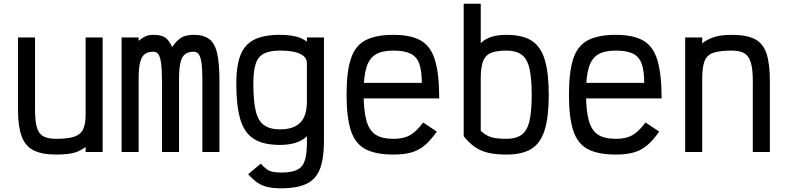

<svg xmlns="http://www.w3.org/2000/svg" viewBox="-20 -820 4240 1036"><path d="M283 14Q206 14 161 -9Q116 -32 96.5 -85.5Q77 -139 77 -229V-618H169V-229Q169 -167 179 -132.5Q189 -98 214 -84.5Q239 -71 283 -71Q346 -71 380.5 -82.5Q415 -94 428.5 -122.5Q442 -151 442 -202V-618H534V0H442V-27Q424 -13 402 -3.5Q380 6 350.5 10Q321 14 283 14Z M636 0V-618H728V-600Q751 -618 767.5 -625Q784 -632 808 -632Q849 -632 870.5 -618Q892 -604 909 -566Q935 -604 960 -618Q985 -632 1026 -632Q1078 -632 1108.5 -609.5Q1139 -587 1151.5 -533Q1164 -479 1164 -387V0H1072V-387Q1072 -445 1067.5 -478.5Q1063 -512 1053 -526.5Q1043 -541 1026 -541Q996 -541 978.5 -527.5Q961 -514 953.5 -481.5Q946 -449 946 -393V0H854V-381Q854 -441 849.5 -476Q845 -511 835.5 -526Q826 -541 808 -541Q778 -541 760.5 -527.5Q743 -514 735.5 -481.5Q728 -449 728 -393V0Z M1498 196Q1454 196 1423.5 189Q1393 182 1369 165.5Q1345 149 1319 120L1387 63Q1404 82 1418.5 92.5Q1433 103 1451 107Q1469 111 1498 111Q1552 111 1582 97Q1612 83 1624 48Q1636 13 1636 -49V-85Q1612 -61 1575 -49.5Q1538 -38 1491 -38Q1402 -38 1350.5 -70Q1299 -102 1277 -175Q1255 -248 1255 -370Q1255 -465 1277.5 -522.5Q1300 -580 1351.5 -606Q1403 -632 1491 -632Q1538 -632 1574.5 -623.5Q1611 -615 1636 -595V-618H1728V-58Q1728 35 1706.5 91Q1685 147 1634.5 171.5Q1584 196 1498 196ZM1491 -122Q1564 -122 1600 -158Q1636 -194 1636 -273V-479Q1636 -502 1619 -517Q1602 -532 1570 -539.5Q1538 -547 1491 -547Q1436 -547 1404.5 -531Q1373 -515 1360 -476.5Q1347 -438 1347 -370Q1347 -275 1360 -221Q1373 -167 1405 -144.5Q1437 -122 1491 -122Z M2103 14Q2007 14 1951.5 -15.5Q1896 -45 1873 -116Q1850 -187 1850 -309Q1850 -432 1873 -502.5Q1896 -573 1951.5 -602.5Q2007 -632 2103 -632Q2197 -632 2251 -601Q2305 -570 2327.5 -494.5Q2350 -419 2350 -289H1879V-373H2256Q2256 -439 2242 -477Q2228 -515 2194.5 -531Q2161 -547 2103 -547Q2041 -547 2006.5 -526Q1972 -505 1957 -455.5Q1942 -406 1942 -318Q1942 -224 1957 -170Q1972 -116 2006.5 -93.5Q2041 -71 2103 -71Q2138 -71 2165 -79Q2192 -87 2215 -106.5Q2238 -126 2263 -159L2337 -110Q2304 -63 2272 -36Q2240 -9 2200 2.5Q2160 14 2103 14Z M2712 14Q2656 14 2615 4.5Q2574 -5 2543 -26.5Q2512 -48 2482 -85V-800H2574V-587Q2598 -611 2632.5 -621.5Q2667 -632 2712 -632Q2799 -632 2848.5 -600.5Q2898 -569 2919.5 -497.5Q2941 -426 2941 -308Q2941 -191 2919.5 -120Q2898 -49 2848.5 -17.5Q2799 14 2712 14ZM2712 -71Q2764 -71 2794 -92.5Q2824 -114 2836.5 -165.5Q2849 -217 2849 -308Q2849 -400 2836.5 -452Q2824 -504 2794 -525.5Q2764 -547 2712 -547Q2658 -547 2628 -534Q2598 -521 2586 -488.5Q2574 -456 2574 -395V-114Q2601 -89 2630 -80Q2659 -71 2712 -71Z M3303 14Q3207 14 3151.5 -15.5Q3096 -45 3073 -116Q3050 -187 3050 -309Q3050 -432 3073 -502.5Q3096 -573 3151.5 -602.5Q3207 -632 3303 -632Q3397 -632 3451 -601Q3505 -570 3527.5 -494.5Q3550 -419 3550 -289H3079V-373H3456Q3456 -439 3442 -477Q3428 -515 3394.5 -531Q3361 -547 3303 -547Q3241 -547 3206.5 -526Q3172 -505 3157 -455.5Q3142 -406 3142 -318Q3142 -224 3157 -170Q3172 -116 3206.5 -93.5Q3241 -71 3303 -71Q3338 -71 3365 -79Q3392 -87 3415 -106.5Q3438 -126 3463 -159L3537 -110Q3504 -63 3472 -36Q3440 -9 3400 2.5Q3360 14 3303 14Z M3677 0V-618H3769V-586Q3796 -608 3833.5 -620Q3871 -632 3928 -632Q4007 -632 4052 -609.5Q4097 -587 4115.5 -532.5Q4134 -478 4134 -384V0H4042V-384Q4042 -446 4031.5 -482Q4021 -518 3996.5 -532.5Q3972 -547 3928 -547Q3863 -547 3828.5 -535Q3794 -523 3781.5 -490Q3769 -457 3769 -395V0Z"/></svg>

Font: Victor Mono Thin SemiBold
Style: Regular
Weight: 600
Monospace: yes
Version: Version 1.561;gftools[0.9.30]